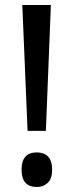

<svg xmlns="http://www.w3.org/2000/svg" viewBox="-20 -734 294 766"><path d="M90 -212 69 -714H183L163 -212ZM127 12Q66 12 66 -57Q66 -126 127 -126Q155 -126 171.5 -109.5Q188 -93 188 -57Q188 -21 170.5 -4.5Q153 12 127 12Z"/></svg>

Font: Noto Sans Tamil ExtraCondensed Medium
Style: Regular
Weight: 500
Width: 2
Designer: Jelle Bosma - Monotype Design Team
Foundry: Monotype Imaging Inc.
Version: Version 2.004; ttfautohint (v1.8.4.7-5d5b)